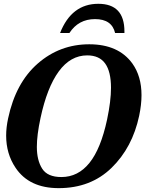

<svg xmlns="http://www.w3.org/2000/svg" viewBox="-20 -975 785 1005"><path d="M287.1 9.8Q132.8 9.8 61.5 -96.7Q12.2 -169.9 12.2 -265.1Q12.2 -308.1 22.5 -355.5Q62 -541.5 177.5 -642.3Q293 -743.2 447.3 -743.2Q600.1 -743.2 672.9 -642.6Q720.7 -575.7 720.7 -477.1Q720.7 -427.2 708.5 -369.1Q673.3 -203.1 564.2 -96.7Q455.1 9.8 287.1 9.8ZM301.3 -48.3Q388.7 -48.3 448.2 -122.3Q507.8 -196.3 540.5 -349.1Q561 -446.3 561 -515.6Q561 -600.1 530.5 -642.6Q500 -685.1 436.5 -685.1Q349.1 -685.1 287.6 -601.1Q226.1 -517.1 191.9 -356.4Q172.9 -268.1 172.9 -206.1Q172.9 -136.2 200.7 -92.3Q228.5 -48.3 301.3 -48.3ZM631.3 -802.2H582.5Q565.4 -875 477.5 -875Q390.6 -875 343.3 -802.2H294.4Q354.5 -955.1 494.6 -955.1Q631.3 -955.1 631.3 -810.5Z"/></svg>

Font: Munson
Style: Bold Italic
Weight: 700
Italic angle: -12°
Designer: Paul James MIller
Foundry: High-Logic / Made with FontCreator
Version: Version 2.10;May 5, 2019;FontCreator 11.5.0.2430 64-bit